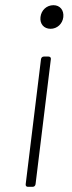

<svg xmlns="http://www.w3.org/2000/svg" viewBox="-20 -721 277 740"><path d="M175 -610C200 -610 221 -629 224 -655C227 -682 211 -701 186 -701C160 -701 139 -682 136 -655C133 -629 149 -610 175 -610ZM87 -1H106C112 -1 116 -5 117 -11L176 -493C177 -499 173 -503 167 -503H149C143 -503 139 -499 138 -493L79 -11C78 -5 82 -1 87 -1Z"/></svg>

Font: Barlow ExtraLight
Style: Italic
Weight: 275
Italic angle: -7°
Designer: Jeremy Tribby
Foundry: Tribby Type
Version: Version 1.422;hotconv 1.0.109;makeotfexe 2.5.65596